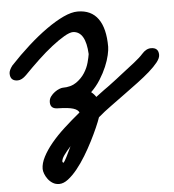

<svg xmlns="http://www.w3.org/2000/svg" viewBox="-104 -445 807 890"><g transform="rotate(-5 300.0 0.5)"><path d="M571 -172Q591 -195 614 -195Q649 -195 649 -161Q649 -146 634 -127Q619 -108 594 -86Q569 -64 537.5 -40.5Q506 -17 473 7Q438 33 406.5 55.5Q375 78 346 103Q340 121 327.5 149.5Q315 178 298.5 210.5Q282 243 262 276Q242 309 220.5 335.5Q199 362 177.5 378.5Q156 395 136 395Q119 395 106 387Q93 379 84 367Q75 355 70 342Q65 329 65 319Q65 293 80.5 263Q96 233 122 201.5Q148 170 183.5 137.5Q219 105 258 73Q253 60 231 53Q209 46 160 45Q125 45 125 14Q125 -1 133.5 -12.5Q142 -24 153 -32Q164 -40 174.5 -44Q185 -48 190 -48Q229 -48 254 -65.5Q279 -83 294 -106.5Q309 -130 315.5 -154.5Q322 -179 324 -193Q319 -298 261 -301Q245 -301 218.5 -285.5Q192 -270 160 -245Q128 -220 93.5 -187.5Q59 -155 26 -121Q5 -100 -14 -100Q-49 -100 -49 -135Q-49 -150 -33 -171Q10 -217 55 -257.5Q100 -298 143 -328.5Q186 -359 223.5 -376.5Q261 -394 290 -394Q353 -394 385 -349.5Q417 -305 417 -219Q417 -205 411.5 -180.5Q406 -156 394 -127.5Q382 -99 363.5 -69.5Q345 -40 320 -16Q333 -6 342 8Q353 0 362.5 -7.5Q372 -15 382 -22Q391 -28 399 -34Q407 -40 415 -46Q428 -56 441.5 -66Q455 -76 467 -86Q501 -112 529.5 -134.5Q558 -157 571 -172ZM164 299Q169 294 179.5 273.5Q190 253 203 225Q183 247 171 264Q159 281 159 293Q159 296 164 299ZM289 149Q263 169 241.5 188.5Q220 208 203 225Q215 199 227.5 171Q240 143 250 120Z"/></g></svg>

Font: Discipuli Britannica Bold
Style: Regular
Weight: 700
Designer: Peter Wiegel
Foundry: Peter Wiegel
Version: Version 0.001 2009